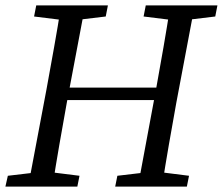

<svg xmlns="http://www.w3.org/2000/svg" viewBox="-22 -690 824 710"><path d="M-2 0 7 -40 134 -55H152L272 -40L264 0ZM82 0 150 -360Q164 -437 178 -515Q192 -593 204 -670H293L225 -310Q211 -233 197.5 -155Q184 -77 172 0ZM104 -629 112 -670H377L369 -629L244 -614H225ZM189 -320V-366H593V-320ZM404 0 412 -40 539 -55H558L677 -40L669 0ZM488 0 555 -360Q569 -437 582.5 -515Q596 -593 608 -670H698L630 -310Q616 -233 602.5 -155Q589 -77 577 0ZM509 -629 517 -670H782L774 -629L650 -614H630Z"/></svg>

Font: Source Serif 4
Style: Italic
Weight: 400
Italic angle: -12°
Designer: Frank Grießhammer
Foundry: Adobe Systems Incorporated
Version: Version 4.004;hotconv 1.0.116;makeotfexe 2.5.65601